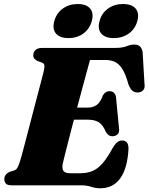

<svg xmlns="http://www.w3.org/2000/svg" viewBox="-20 -944 757 978"><path d="M276 -396H429.5Q453 -396 472 -409Q491 -422 504 -458Q511 -469.5 519 -474.5Q527 -479.5 537 -479.5Q552.5 -479.5 560.8 -471Q569 -462.5 571 -448L586 -293Q589.5 -271 579.8 -260.8Q570 -250.5 553.5 -250Q541 -250 532.8 -256.2Q524.5 -262.5 519 -272.5Q505 -306.5 484.2 -320.5Q463.5 -334.5 425.5 -334.5H258ZM393 0H40.5Q17.5 0 9.8 -9Q2 -18 2 -31.5Q2 -44.5 9.8 -54.2Q17.5 -64 30 -69L53 -76Q63 -80 68.2 -88.8Q73.5 -97.5 80 -116.5Q82.5 -124 89.8 -149.8Q97 -175.5 106.8 -213.2Q116.5 -251 128.2 -295.2Q140 -339.5 151.5 -384.5Q163 -429.5 173.8 -469.5Q184.5 -509.5 192 -539.2Q199.5 -569 203 -582Q208 -605 205.5 -613.5Q203 -622 193 -625.5L171.5 -633Q164 -637 156.8 -643.2Q149.5 -649.5 149.5 -662.5Q149.5 -679 161 -689.5Q172.5 -700 195 -700H569Q603.5 -700 624.5 -708.5Q645.5 -717 664.5 -717Q700.5 -717 706.5 -678.5L716 -516.5Q719 -497.5 711.2 -486.8Q703.5 -476 688 -473.5Q670 -471 657 -479.8Q644 -488.5 634 -515Q621 -562.5 605.2 -589.2Q589.5 -616 568.2 -627.2Q547 -638.5 515.5 -638.5H438.5Q435 -625.5 426.2 -593.8Q417.5 -562 405.5 -517.5Q393.5 -473 380 -422.5Q366.5 -372 353.2 -321.8Q340 -271.5 328.8 -227.5Q317.5 -183.5 309.8 -152.5Q302 -121.5 299.5 -110Q296.5 -94 299 -83Q301.5 -72 311.2 -66.8Q321 -61.5 340 -61.5H388.5Q424.5 -61.5 451.5 -73Q478.5 -84.5 503 -112.8Q527.5 -141 555 -192Q576.5 -228.5 601.5 -228.5Q635.5 -228.5 634.5 -185.5Q632 -137.5 621.8 -100Q611.5 -62.5 593.5 -37Q575.5 -11.5 549.8 1.8Q524 15 491 15Q466.5 15 444.2 7.5Q422 0 393 0ZM329 -750Q285 -750 265.2 -773Q245.5 -796 256.5 -836.5Q267.5 -877 299.8 -900.2Q332 -923.5 376 -923.5Q420 -923.5 439.2 -900.2Q458.5 -877 447.5 -836.5Q436.5 -797 405 -773.5Q373.5 -750 329 -750ZM559.5 -750Q515.5 -750 495.8 -773Q476 -796 487 -836.5Q497.5 -876.5 529.8 -900Q562 -923.5 606 -923.5Q651.5 -923.5 671 -900.2Q690.5 -877 679.5 -836.5Q668.5 -797 636.5 -773.5Q604.5 -750 559.5 -750Z"/></svg>

Font: Fraunces Black
Style: Italic
Weight: 900
Italic angle: -16°
Version: Version 1.000;[b76b70a41]